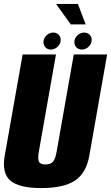

<svg xmlns="http://www.w3.org/2000/svg" viewBox="-30 -952 565 976"><path d="M180 4Q66.5 4 22.5 -34Q-21.5 -72 -6 -160.5L85 -675H254.5L167.5 -181.5Q161 -146 167.8 -131Q174.5 -116 201 -116Q228 -116 240 -131Q252 -146 258 -181.5L345 -675H514.5L424 -160.5Q408.5 -72 351 -34Q293.5 4 180 4ZM228.5 -700Q212 -700 201.5 -710.8Q191 -721.5 191 -738Q191 -757.5 206.2 -772Q221.5 -786.5 241 -786.5Q257.5 -786.5 268 -775.8Q278.5 -765 278.5 -749Q278.5 -729 263 -714.5Q247.5 -700 228.5 -700ZM386 -700Q369.5 -700 358.8 -710.8Q348 -721.5 348 -738Q348 -757.5 363.5 -772Q379 -786.5 398.5 -786.5Q414.5 -786.5 425.2 -775.8Q436 -765 436 -749Q436 -729 420.5 -714.5Q405 -700 386 -700ZM329.5 -828 255 -932H366L405.5 -828Z"/></svg>

Font: Anybody Condensed ExtraBold
Style: Italic
Weight: 800
Width: 3
Italic angle: -10°
Designer: Tyler Finck
Foundry: Etcetera Type Company
Version: Version 1.010; ttfautohint (v1.8.3) -l 8 -r 50 -G 200 -x 14 